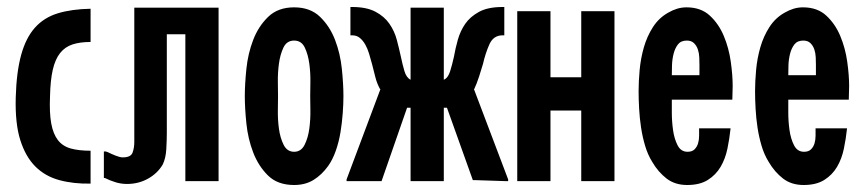

<svg xmlns="http://www.w3.org/2000/svg" viewBox="-20 -518 2475 549"><path d="M239 -398Q209 -398 187.5 -391Q166 -384 152 -366.5Q138 -349 131 -319Q124 -289 123 -242Q121 -195 126.5 -165Q132 -135 145.5 -117.5Q159 -100 182 -93.5Q205 -87 239 -87V7Q190 8 149.5 -3Q109 -14 81 -42Q53 -70 38 -117.5Q23 -165 25 -239Q27 -312 40.5 -361Q54 -410 80 -439Q106 -468 145.5 -480Q185 -492 239 -493Z M457 -138Q457 -118 455.5 -91.5Q454 -65 445 -47Q430 -22 403 -7Q376 8 343 8Q326 8 310 3Q294 -2 280 -9H277V-85H282L288 -83Q298 -78 310.5 -73Q323 -68 331 -68Q354 -68 359 -81.5Q364 -95 364 -112V-496H605V0H510V-420H457Z M821 11Q774 11 746.5 -16Q719 -43 704 -82Q689 -121 684.5 -165Q680 -209 680 -243Q680 -277 684.5 -321Q689 -365 704 -404Q719 -443 747 -470Q775 -497 821 -497Q867 -497 895 -470Q923 -443 938 -404Q953 -365 957.5 -321Q962 -277 962 -243Q962 -221 960 -194Q958 -167 953.5 -139.5Q949 -112 940 -86.5Q931 -61 918 -43Q900 -18 876.5 -3.5Q853 11 821 11ZM821 -84Q841 -84 851 -104Q861 -124 864.5 -150.5Q868 -177 867.5 -203.5Q867 -230 867 -243Q867 -256 867.5 -282.5Q868 -309 864.5 -335.5Q861 -362 851.5 -382Q842 -402 821 -402Q800 -402 790.5 -382Q781 -362 777.5 -335.5Q774 -309 774.5 -282.5Q775 -256 775 -243Q775 -230 774.5 -203.5Q774 -177 777.5 -150.5Q781 -124 791 -104Q801 -84 821 -84Z M1417 -417Q1391 -417 1379.5 -391.5Q1368 -366 1361 -335Q1357 -321 1350 -299.5Q1343 -278 1335 -261H1336L1433 -5V0H1428L1337 -3H1332L1258 -210H1249V0H1154V-210H1144L1071 0H971V-5L1067 -261H1068Q1058 -278 1053 -298.5Q1048 -319 1044 -334Q1040 -349 1035.5 -364Q1031 -379 1024.5 -390.5Q1018 -402 1009 -409.5Q1000 -417 987 -417H982V-498H987Q1028 -498 1053.5 -484.5Q1079 -471 1093.5 -450Q1108 -429 1114.5 -404.5Q1121 -380 1126 -357Q1131 -333 1136.5 -314.5Q1142 -296 1154 -290V-496H1249V-290Q1261 -295 1267 -314Q1273 -333 1278 -356Q1282 -379 1289 -404Q1296 -429 1310 -449.5Q1324 -470 1349.5 -484Q1375 -498 1417 -498H1422V-417Z M1459 -486H1554V-297H1642V-486H1737V0H1642V-202H1554V0H1459Z M2069 -151Q2066 -122 2060 -93Q2054 -64 2040.5 -41Q2027 -18 2004 -3.5Q1981 11 1945 11Q1910 11 1886 -7.5Q1862 -26 1845 -55Q1832 -76 1824.5 -101.5Q1817 -127 1813 -153.5Q1809 -180 1807.5 -207Q1806 -234 1806 -258Q1806 -285 1809 -318Q1812 -351 1821 -382.5Q1830 -414 1847 -440.5Q1864 -467 1891 -482Q1903 -489 1916 -493Q1929 -497 1943 -497Q1984 -497 2009.5 -473.5Q2035 -450 2049.5 -415.5Q2064 -381 2069.5 -342Q2075 -303 2075 -272Q2075 -262 2074.5 -252.5Q2074 -243 2074 -233H1901Q1901 -221 1901 -196Q1901 -171 1904.5 -146Q1908 -121 1917.5 -102.5Q1927 -84 1946 -84Q1959 -84 1966 -91Q1973 -98 1976 -108Q1979 -118 1979 -130Q1979 -142 1979 -151ZM1980 -333Q1980 -342 1979.5 -354Q1979 -366 1975.5 -376.5Q1972 -387 1964.5 -394.5Q1957 -402 1944 -402Q1927 -402 1918.5 -391Q1910 -380 1906 -364Q1902 -348 1901.5 -331.5Q1901 -315 1901 -303H1980Z M2402 -151Q2399 -122 2393 -93Q2387 -64 2373.5 -41Q2360 -18 2337 -3.5Q2314 11 2278 11Q2243 11 2219 -7.5Q2195 -26 2178 -55Q2165 -76 2157.5 -101.5Q2150 -127 2146 -153.5Q2142 -180 2140.5 -207Q2139 -234 2139 -258Q2139 -285 2142 -318Q2145 -351 2154 -382.5Q2163 -414 2180 -440.5Q2197 -467 2224 -482Q2236 -489 2249 -493Q2262 -497 2276 -497Q2317 -497 2342.5 -473.5Q2368 -450 2382.5 -415.5Q2397 -381 2402.5 -342Q2408 -303 2408 -272Q2408 -262 2407.5 -252.5Q2407 -243 2407 -233H2234Q2234 -221 2234 -196Q2234 -171 2237.5 -146Q2241 -121 2250.5 -102.5Q2260 -84 2279 -84Q2292 -84 2299 -91Q2306 -98 2309 -108Q2312 -118 2312 -130Q2312 -142 2312 -151ZM2313 -333Q2313 -342 2312.5 -354Q2312 -366 2308.5 -376.5Q2305 -387 2297.5 -394.5Q2290 -402 2277 -402Q2260 -402 2251.5 -391Q2243 -380 2239 -364Q2235 -348 2234.5 -331.5Q2234 -315 2234 -303H2313Z"/></svg>

Font: Osterbar
Style: Regular
Weight: 500
Width: 3
Designer: Peter Wiegel, Basierend auf Erbar schmal-halbfette Grotesk v. Jacob Erbar
Foundry: Peter Wiegel
Version: Version 1.0